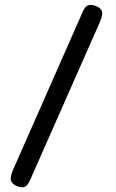

<svg xmlns="http://www.w3.org/2000/svg" viewBox="-20 -746 492 813"><path d="M49 41Q29 31 26 17Q23 3 34 -24L328 -691Q335 -709 343.5 -717Q352 -725 363 -725.5Q374 -726 389 -719Q403 -713 408.5 -704.5Q414 -696 412.5 -684.5Q411 -673 404 -655L109 13Q98 39 85 45Q72 51 49 41Z"/></svg>

Font: Fredoka SemiCondensed
Style: Regular
Weight: 400
Width: 4
Designer: Ben Nathan
Foundry: Milena B. Brandão, Ben Nathan
Version: Version 2.001